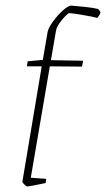

<svg xmlns="http://www.w3.org/2000/svg" viewBox="-20 -657 379 686"><path d="M180 -547 162 -442 277 -440 273 -419 158 -420 90 -22 145 -18 143 -3Q86 9 77 9Q74 9 66.5 1.5Q59 -6 60 -8L129 -420H76L79 -438L133 -443L150 -542Q152 -556 168.5 -579Q185 -602 204.5 -619.5Q224 -637 234 -637Q250 -636 282.5 -632.5Q315 -629 330 -625Q333 -623 336 -618.5Q339 -614 339 -612Q338 -608 335 -603Q332 -598 328 -593Q313 -597 275.5 -603.5Q238 -610 227 -610Q224 -610 213 -599Q202 -588 192 -573.5Q182 -559 180 -547Z"/></svg>

Font: Grenze Thin
Style: Italic
Weight: 250
Italic angle: -10°
Designer: Renata Polastri
Foundry: Omnibus-Type
Version: Version 1.002; ttfautohint (v1.8)